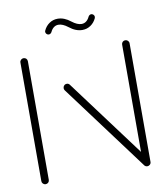

<svg xmlns="http://www.w3.org/2000/svg" viewBox="-76 -715 669 778"><g transform="rotate(-10 258.5 -326.0)"><path d="M49.6 0Q43.3 0 38.7 -4.4Q34.1 -8.9 34.1 -15.2V-503.3Q34.1 -509.6 38.7 -514.1Q43.3 -518.5 49.6 -518.5Q55.9 -518.5 60.4 -514.1Q64.8 -509.6 64.8 -503.3V-15.2Q64.8 -8.9 60.4 -4.4Q55.9 0 49.6 0ZM188.5 -370.4Q188.5 -376.7 193 -381.3Q197.4 -385.9 203.7 -385.9Q211.5 -385.9 215.9 -379.6L480.4 -24.4L455.9 -5.9L191.5 -361.1Q188.5 -365.2 188.5 -370.4ZM467.8 0Q461.5 0 457 -4.4Q452.6 -8.9 452.6 -15.2V-503.3Q452.6 -509.6 457 -514.1Q461.5 -518.5 467.8 -518.5Q474.1 -518.5 478.7 -514.1Q483.3 -509.6 483.3 -503.3V-15.2Q483.3 -8.9 478.7 -4.4Q474.1 0 467.8 0ZM350.4 -646.3Q355.6 -646.3 359.4 -642.4Q363.3 -638.5 363.3 -633.3Q363.3 -630.4 362.2 -628.1Q354.1 -610.4 338.9 -600Q323.7 -589.6 304.8 -589.6Q277.4 -589.6 251.1 -610.7Q229.6 -627.4 212.2 -627.4Q201.1 -627.4 192.8 -620.9Q184.4 -614.4 179.3 -603Q177.4 -599.6 174.3 -597.4Q171.1 -595.2 167.4 -595.2Q162.2 -595.2 158.3 -599.1Q154.4 -603 154.4 -608.1Q154.4 -611.1 155.6 -613.3Q163.7 -631.1 178.9 -641.5Q194.1 -651.9 213 -651.9Q240.4 -651.9 266.7 -630.7Q288.1 -614.1 305.6 -614.1Q316.7 -614.1 325 -620.6Q333.3 -627 338.5 -638.5Q340.4 -641.9 343.5 -644.1Q346.7 -646.3 350.4 -646.3Z"/></g></svg>

Font: 26F Galaxy Sans Ultra Light
Style: Regular
Weight: 200
Designer: C₂₉H₂₅N₃O₅
Version: Version 1.100